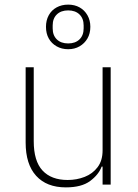

<svg xmlns="http://www.w3.org/2000/svg" viewBox="-20 -799 599 831"><path d="M424 0V-78H420Q407 -43 370 -15.5Q333 12 265 12Q182 12 136.5 -38Q91 -88 91 -182V-508H126V-188Q126 -102 164 -61Q202 -20 273 -20Q312 -20 346.5 -33.5Q381 -47 402.5 -75.5Q424 -104 424 -148V-508H459V0ZM275 -586Q247 -586 225 -598.5Q203 -611 191 -632.5Q179 -654 179 -683Q179 -711 191 -733Q203 -755 225 -767Q247 -779 275 -779Q303 -779 324.5 -767Q346 -755 358.5 -733Q371 -711 371 -683Q371 -654 358.5 -632.5Q346 -611 324.5 -598.5Q303 -586 275 -586ZM275 -611Q306 -611 324 -628.5Q342 -646 342 -676V-689Q342 -719 324 -736.5Q306 -754 275 -754Q244 -754 226 -736.5Q208 -719 208 -689V-676Q208 -646 226 -628.5Q244 -611 275 -611Z"/></svg>

Font: IBM Plex Sans ExtraLight
Style: Regular
Weight: 250
Designer: Mike Abbink, Paul van der Laan, Pieter van Rosmalen
Foundry: Bold Monday
Version: Version 3.201